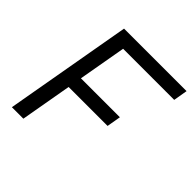

<svg xmlns="http://www.w3.org/2000/svg" viewBox="-182 -840 987 987"><g transform="rotate(45 311.5 -346.5)"><path d="M46.4 0H129.9L179.2 -279.8H462.4L475.6 -356H192.4L238.3 -616.7H609.9L623 -693.4H168.5Z"/></g></svg>

Font: Cascadia Code PL SemiLight
Style: Italic
Weight: 350
Italic angle: -10°
Monospace: yes
Designer: Aaron Bell
Foundry: Saja Typeworks
Version: Version 2404.023